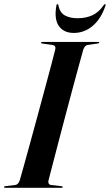

<svg xmlns="http://www.w3.org/2000/svg" viewBox="-32 -901 527 921"><path d="M200.5 -35Q198.5 -27 201.5 -20.8Q204.5 -14.5 214 -13.5L262 -8Q269 -7 269 -4Q269 0 263 0H-7Q-12.5 0 -12.5 -3.5Q-12.5 -7.5 -6.5 -8L40.5 -13.5Q56.5 -15.5 63 -37Q69.5 -59 83 -107.8Q96.5 -156.5 114 -220.2Q131.5 -284 150.2 -353Q169 -422 186 -485.5Q203 -549 215.8 -596.8Q228.5 -644.5 233.5 -665.5Q236.5 -683.5 218.5 -685.5L171.5 -692Q165 -692.5 165 -696.5Q165 -700 171 -700H439Q444 -700 444 -697Q444 -693.5 437.5 -692.5L387.5 -685Q374.5 -683 367.5 -663Q361.5 -642.5 348.5 -594.5Q335.5 -546.5 318.2 -482.8Q301 -419 282.8 -350Q264.5 -281 247.8 -217Q231 -153 218.5 -104.5Q206 -56 200.5 -35ZM340 -813.5Q380.5 -813.5 411.5 -828Q442.5 -842.5 465.5 -876.5Q468.5 -881 471.5 -881Q476.5 -881 474 -874Q452.5 -810 412.2 -776.5Q372 -743 322 -743Q273.5 -743 250.2 -776.5Q227 -810 238.5 -874Q239 -881 244 -881Q247.5 -881 248 -876.5Q254.5 -840.5 279.2 -827Q304 -813.5 340 -813.5Z"/></svg>

Font: Fraunces 144pt S000 SemiBold
Style: Italic
Weight: 600
Italic angle: -16°
Version: Version 1.000; ttfautohint (v1.8.3)